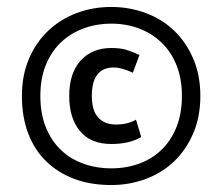

<svg xmlns="http://www.w3.org/2000/svg" viewBox="-20 -571 640 552"><path d="M43 -295Q43 -355 63.5 -402.5Q84 -450 119 -483Q154 -516 200.5 -533.5Q247 -551 300 -551Q352 -551 399 -533.5Q446 -516 480.5 -483Q515 -450 535.5 -402.5Q556 -355 556 -295Q556 -235 535.5 -187.5Q515 -140 480.5 -107Q446 -74 399 -56.5Q352 -39 300 -39Q241 -39 194 -56.5Q147 -74 113 -107Q79 -140 61 -187.5Q43 -235 43 -295ZM96 -295Q96 -245 111.5 -206Q127 -167 154.5 -140.5Q182 -114 219.5 -100.5Q257 -87 300 -87Q343 -87 380 -100.5Q417 -114 444.5 -140.5Q472 -167 487.5 -206Q503 -245 503 -295Q503 -345 487.5 -383.5Q472 -422 444.5 -448.5Q417 -475 380 -489Q343 -503 300 -503Q257 -503 219.5 -489Q182 -475 154.5 -448.5Q127 -422 111.5 -383.5Q96 -345 96 -295ZM386 -177Q352 -157 300 -157Q241 -157 210 -194Q179 -231 179 -295Q179 -361 212 -397Q245 -433 300 -433Q326 -433 342.5 -428Q359 -423 381 -413L362 -362Q329 -377 307 -377Q244 -377 244 -295Q244 -253 262.5 -233Q281 -213 313 -213Q331 -213 345 -216.5Q359 -220 371 -227Z"/></svg>

Font: PT Mono
Style: Regular
Weight: 400
Monospace: yes
Designer: A.Korolkova, I.Chaeva
Foundry: ParaType Ltd
Version: Version 1.001W OFL